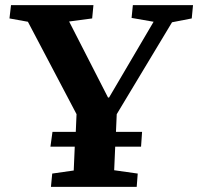

<svg xmlns="http://www.w3.org/2000/svg" viewBox="-20 -730 774 750"><path d="M23 -710H345L340 -658L250 -646L402 -349H406L580 -645L494 -660L499 -710H734L729 -658L652 -643L436 -284L433 -215H535L531 -157H430L426 -65L518 -52L514 0H179L184 -52L268 -64L272 -157H177L185 -215H276L279 -284L89 -645L17 -658Z"/></svg>

Font: Literata 36pt
Style: Bold Italic
Weight: 700
Italic angle: -2°
Designer: Latin by Veronika Burian and Jose Scaglione. Greek by Irene Vlachou. Cyrillic by Vera Evstafieva
Foundry: TypeTogether
Version: Version 3.002